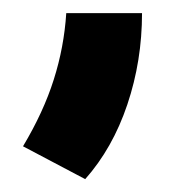

<svg xmlns="http://www.w3.org/2000/svg" viewBox="-20 -135 293 297"><path d="M15.6 91.3Q47.4 38.1 63.2 -12Q79.1 -62 82.5 -114.7H199.7Q199.7 -41 177 26.6Q154.3 94.2 111.8 142.1Z"/></svg>

Font: Selawik Semibold
Style: Regular
Weight: 600
Designer: Aaron Bell
Foundry: Microsoft Corporation
Version: Version 1.01